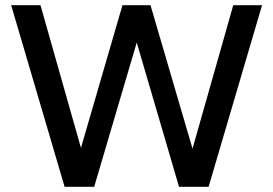

<svg xmlns="http://www.w3.org/2000/svg" viewBox="-20 -720 1054 740"><path d="M23 -700H136L292 -150L452 -700H560L722 -147L879 -700H990L784 0H670L507 -556L343 0H229Z"/></svg>

Font: NT Somic Medium
Style: Regular
Weight: 500
Designer: Ravid Balaliev — lead type designer, mastering
Michael Voronin — secret advisor, marketing
Ivan Kovalenko — best boy
Foundry: NT Type
Version: Version 0.7